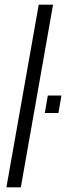

<svg xmlns="http://www.w3.org/2000/svg" viewBox="-20 -805 302 825"><path d="M7.5 0H69.5L208 -785H146.5ZM185.5 -394.5 172.5 -319.5H231L244 -394.5Z"/></svg>

Font: Anybody Thin Light
Style: Italic
Weight: 300
Italic angle: -10°
Version: Version 1.113;gftools[0.9.25]